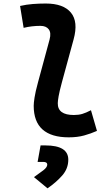

<svg xmlns="http://www.w3.org/2000/svg" viewBox="-20 -762 626 1079"><path d="M366.2 9.8Q268.6 9.8 219 -34.4Q169.4 -78.6 169.4 -167.5Q169.4 -183.1 174.1 -213.9Q178.7 -244.6 193.8 -300.3L258.8 -540.5Q268.6 -577.6 253.9 -597.2Q239.3 -616.7 207 -616.7Q183.6 -616.7 159.9 -614Q136.2 -611.3 112.8 -605.5L92.8 -728.5Q128.9 -736.8 165 -739.5Q201.2 -742.2 237.3 -742.2Q336.4 -742.2 378.7 -690.9Q420.9 -639.6 393.6 -540.5L328.1 -300.3Q314 -248 309.3 -220.7Q304.7 -193.4 304.7 -182.1Q303.7 -115.7 395 -115.7Q421.9 -115.7 442.4 -121.8Q462.9 -127.9 491.2 -142.6L524.9 -26.4Q490.7 -11.2 452.9 -0.7Q415 9.8 366.2 9.8ZM247.1 296.4 170.9 233.4Q201.2 211.9 223.4 195.1Q245.6 178.2 245.6 163.1Q245.6 147.9 223.1 147.9H191.4L208 55.2H234.9Q363.8 55.2 363.8 135.3Q363.8 185.5 329.6 224.4Q295.4 263.2 247.1 296.4Z"/></svg>

Font: Cascadia Code PL
Style: Italic
Weight: 400
Italic angle: -10°
Monospace: yes
Designer: Aaron Bell
Foundry: Saja Typeworks
Version: Version 2404.023